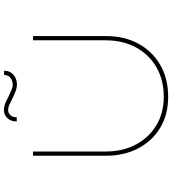

<svg xmlns="http://www.w3.org/2000/svg" viewBox="32 -924 898 1003"><g transform="rotate(-90 481.5 -423.0)"><path d="M477 6Q384 6 315 -35.5Q246 -77 207.5 -150.5Q169 -224 169 -318V-700H191V-322Q191 -231 227.5 -162.5Q264 -94 328.5 -55.5Q393 -17 477 -17Q565 -17 631.5 -55.5Q698 -94 735 -162.5Q772 -231 772 -322V-700H794V-317Q794 -223 754.5 -150Q715 -77 643.5 -35.5Q572 6 477 6ZM541 -784Q529 -784 513 -788.5Q497 -793 459 -812Q453 -815 437.5 -822.5Q422 -830 407 -830Q393 -830 381.5 -818.5Q370 -807 370 -785H348Q348 -816 365.5 -834Q383 -852 405 -852Q429 -852 450 -842Q471 -832 489 -823Q513 -812 522.5 -809Q532 -806 539 -806Q558 -806 574 -816.5Q590 -827 591 -851H613Q613 -830 603 -815Q593 -800 576.5 -792Q560 -784 541 -784Z"/></g></svg>

Font: Lexend Peta Thin
Style: Regular
Weight: 250
Version: Version 1.007